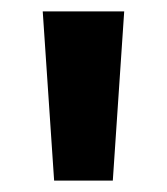

<svg xmlns="http://www.w3.org/2000/svg" viewBox="-20 -767 293 337"><path d="M75 -450H178L198 -747H55Z"/></svg>

Font: Glow Sans TC Normal
Style: Bold
Weight: 700
Designer: Ryoko NISHIZUKA (kana, bopomofo & ideographs); Paul D. Hunt (Latin, Greek & Cyrillic); Sandoll Communications, Soo-young
Version: Version 0.93